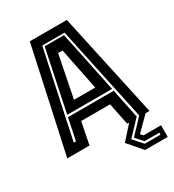

<svg xmlns="http://www.w3.org/2000/svg" viewBox="-208 -817 1014 1119"><g transform="rotate(-30 298.5 -258.0)"><path d="M434.5 184.5 353 90 434 0H421L391 -148H196.5L167 0H17.5L169.5 -700H418.5L570.5 0H544.5L454.5 90L469.5 106H587V184.5ZM451 152H557V138.5H457.5L414 90L505.5 -7L370 -642.5H220L96 -60.5H111L141 -206H449L489.5 -8.5L396 90ZM144 -220 230 -631.5H360L446 -220ZM222 -276H365L308 -558H278Z"/></g></svg>

Font: Tourney Expanded Regular
Style: Bold
Weight: 700
Width: 7
Designer: Tyler Finck
Foundry: Etcetera Type Co
Version: Version 1.010; ttfautohint (v1.8.3)